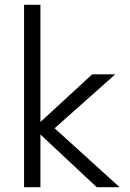

<svg xmlns="http://www.w3.org/2000/svg" viewBox="-20 -778 542 798"><path d="M207 -245 459 -469H363L148 -271V-758H80V0H148V-219L382 0H477Z"/></svg>

Font: UULA Sans
Style: Regular
Weight: 400
Designer: Mohamed Gaber, Laura Garcia Mut
Foundry: Kief Type Foundry
Version: Version 3.006;hotconv 1.0.109;makeotfexe 2.5.65596